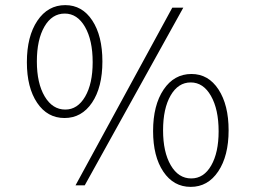

<svg xmlns="http://www.w3.org/2000/svg" viewBox="-20 -724 998 750"><path d="M85 -481Q85 -582 126 -643Q167 -704 235 -704Q301 -704 340.5 -644Q380 -584 380 -484Q380 -383 339.5 -323Q299 -263 232 -263Q165 -263 125 -322.5Q85 -382 85 -481ZM275 0 653 -694H696L311 0ZM235 -296Q283 -296 312.5 -346.5Q342 -397 342 -481Q342 -567 312 -619Q282 -671 233 -671Q183 -671 153.5 -620Q124 -569 124 -484Q124 -399 154.5 -347.5Q185 -296 235 -296ZM578 -212Q578 -313 619 -374Q660 -435 728 -435Q794 -435 833.5 -374.5Q873 -314 873 -215Q873 -115 832.5 -54.5Q792 6 725 6Q658 6 618 -53.5Q578 -113 578 -212ZM727 -27Q776 -27 805 -77.5Q834 -128 834 -211Q834 -297 804 -349.5Q774 -402 725 -402Q676 -402 646.5 -351Q617 -300 617 -215Q617 -130 647 -78.5Q677 -27 727 -27Z"/></svg>

Font: Cantarell Light
Style: Regular
Weight: 300
Designer: Dave Crossland, Nikolaus Waxweiler, Florian Fecher, Jacques Le Bailly, Eben Sorkin, Alexei Vanyashin, Alexios Zavras, Em
Version: Version 0.303